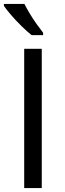

<svg xmlns="http://www.w3.org/2000/svg" viewBox="-27 -964 332 984"><path d="M97 0V-714H187V0ZM98 -944Q109 -922 125.5 -894.5Q142 -867 160.5 -841Q179 -815 194 -796V-784H135Q112 -802 83 -830.5Q54 -859 29.5 -887.5Q5 -916 -7 -934V-944Z"/></svg>

Font: Noto IKEA Simplified Chinese
Style: Regular
Weight: 400
Designer: Monotype Design Team
Foundry: Monotype Imaging Inc.
Version: Version 1.100